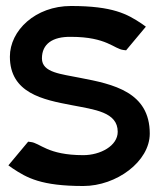

<svg xmlns="http://www.w3.org/2000/svg" viewBox="-20 -610 538 641"><path d="M8 -58 22 -48C70 -16 118 11 258 11C369 11 480 -71 480 -164C480 -303 358 -329 248 -350C185 -363 120 -367 120 -415C120 -463 155 -488 217 -487C337 -487 361 -446 393 -443L401 -442L467 -521L453 -531C405 -563 357 -590 217 -590C98 -590 13 -508 13 -421C13 -299 124 -277 219 -259C296 -244 373 -236 373 -170C373 -123 315 -92 258 -92C138 -92 114 -133 82 -136L74 -137Z"/></svg>

Font: Charger Sport
Style: Blk
Weight: 900
Designer: Jasper
Foundry: Cannot Into Space Fonts
Version: Version 1.1